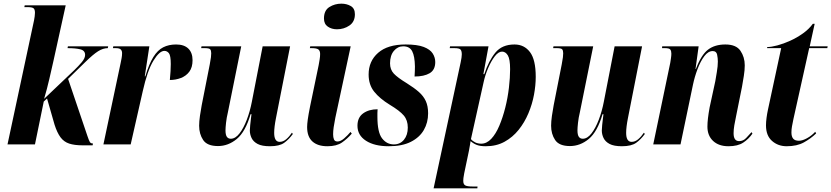

<svg xmlns="http://www.w3.org/2000/svg" viewBox="-20 -789 4542 1049"><path d="M431 5Q387 5 358 -4.5Q329 -14 310.5 -39Q292 -64 278 -108L237 -251L219 -234L171 0H21L166 -678Q168 -688 169.5 -699.5Q171 -711 171 -719Q171 -738 163 -744Q155 -750 132 -750H113L115 -760H339L272 -456Q262 -412 249.5 -357.5Q237 -303 221 -249L385 -405Q409 -428 427 -449.5Q445 -471 445 -489Q445 -513 419 -519.5Q393 -526 349 -526L351 -536H571L569 -526Q543 -526 516 -509Q489 -492 446 -450L352 -358L458 -45Q466 -21 471 -13Q476 -5 488 -5L486 5Z M639 -444Q642 -459 644.5 -472Q647 -485 647 -499Q647 -511 640 -518.5Q633 -526 612 -526H597L599 -536H796L771 -372H774Q794 -439 817.5 -477Q841 -515 871.5 -530.5Q902 -546 942 -546Q986 -546 1009 -523.5Q1032 -501 1032 -460Q1032 -421 1014.5 -397.5Q997 -374 968.5 -363Q940 -352 908 -352Q913 -405 913 -439Q913 -485 903 -498Q893 -511 878 -511Q851 -511 818 -457Q785 -403 760 -291L694 0H545Z M1455 10Q1411 10 1387.5 -2.5Q1364 -15 1354.5 -35Q1345 -55 1345 -76Q1345 -87 1347 -105.5Q1349 -124 1351 -141Q1353 -158 1354 -165H1349Q1321 -69 1274 -30Q1227 9 1171 9Q1112 9 1090 -24Q1068 -57 1068 -102Q1068 -125 1072.5 -156.5Q1077 -188 1082 -214L1126 -437Q1131 -462 1132.5 -476Q1134 -490 1134 -498Q1134 -513 1128.5 -519.5Q1123 -526 1099 -526H1079L1081 -536H1298L1225 -175Q1218 -146 1215 -118.5Q1212 -91 1212 -77Q1212 -52 1219.5 -41.5Q1227 -31 1241 -31Q1266 -31 1288.5 -60Q1311 -89 1328.5 -135Q1346 -181 1356 -233L1415 -536H1565L1488 -145Q1478 -95 1478 -63Q1478 -14 1508 -14Q1527 -14 1544 -28.5Q1561 -43 1575 -64L1580 -57Q1559 -28 1533 -9Q1507 10 1455 10Z M1821 -629Q1792 -629 1771 -643.5Q1750 -658 1750 -688Q1750 -732 1779.5 -750.5Q1809 -769 1845 -769Q1874 -769 1896.5 -756Q1919 -743 1919 -711Q1919 -670 1889 -649.5Q1859 -629 1821 -629ZM1769 10Q1716 10 1687 -16Q1658 -42 1658 -95Q1658 -110 1661.5 -136Q1665 -162 1674 -207L1721 -433Q1724 -450 1726.5 -465Q1729 -480 1729 -494Q1729 -511 1720 -518.5Q1711 -526 1682 -526H1673L1675 -536H1896L1812 -145Q1806 -115 1803 -94Q1800 -73 1800 -55Q1800 -39 1804.5 -27.5Q1809 -16 1824 -16Q1841 -16 1860.5 -33Q1880 -50 1895 -68L1902 -59Q1878 -31 1848.5 -10.5Q1819 10 1769 10Z M2104 10Q2026 10 1979.5 -20Q1933 -50 1933 -102Q1933 -147 1964 -169.5Q1995 -192 2043 -192Q2042 -181 2042 -171Q2042 -161 2042 -151Q2042 -66 2067.5 -33Q2093 0 2132 0Q2166 0 2187 -25.5Q2208 -51 2208 -92Q2208 -132 2186 -158Q2164 -184 2109 -217Q2055 -250 2024.5 -288Q1994 -326 1994 -382Q1994 -455 2046 -500.5Q2098 -546 2196 -546Q2260 -546 2295 -532.5Q2330 -519 2344 -497Q2358 -475 2358 -450Q2358 -407 2327.5 -389Q2297 -371 2245 -371Q2246 -387 2246.5 -400.5Q2247 -414 2247 -426Q2246 -482 2232 -509Q2218 -536 2183 -536Q2153 -536 2132 -511Q2111 -486 2111 -443Q2111 -409 2131.5 -387Q2152 -365 2203 -334Q2243 -309 2268.5 -286.5Q2294 -264 2306.5 -236.5Q2319 -209 2319 -170Q2319 -119 2295.5 -78.5Q2272 -38 2224.5 -14Q2177 10 2104 10Z M2497 -449Q2500 -463 2501.5 -474Q2503 -485 2503 -492Q2503 -510 2496.5 -518Q2490 -526 2462 -526H2437L2439 -536H2649L2621 -384H2626Q2650 -457 2686.5 -501.5Q2723 -546 2791 -546Q2844 -546 2875.5 -504.5Q2907 -463 2907 -369Q2907 -323 2897.5 -271.5Q2888 -220 2867 -170Q2846 -120 2813.5 -79.5Q2781 -39 2736.5 -14.5Q2692 10 2634 10Q2604 10 2585.5 3Q2567 -4 2551 -18Q2549 -5 2547 7Q2545 19 2542 35L2516 159Q2513 175 2512 183.5Q2511 192 2511 199Q2511 218 2522 224Q2533 230 2562 230H2589L2588 240H2349ZM2609 -4Q2639 -4 2664 -30.5Q2689 -57 2708 -102Q2727 -147 2740.5 -200.5Q2754 -254 2760.5 -309.5Q2767 -365 2767 -411Q2767 -466 2754.5 -486.5Q2742 -507 2723 -507Q2703 -507 2683 -481Q2663 -455 2646.5 -416Q2630 -377 2622 -339L2553 -29Q2562 -18 2576.5 -11Q2591 -4 2609 -4Z M3378 10Q3334 10 3310.5 -2.5Q3287 -15 3277.5 -35Q3268 -55 3268 -76Q3268 -87 3270 -105.5Q3272 -124 3274 -141Q3276 -158 3277 -165H3272Q3244 -69 3197 -30Q3150 9 3094 9Q3035 9 3013 -24Q2991 -57 2991 -102Q2991 -125 2995.5 -156.5Q3000 -188 3005 -214L3049 -437Q3054 -462 3055.5 -476Q3057 -490 3057 -498Q3057 -513 3051.5 -519.5Q3046 -526 3022 -526H3002L3004 -536H3221L3148 -175Q3141 -146 3138 -118.5Q3135 -91 3135 -77Q3135 -52 3142.5 -41.5Q3150 -31 3164 -31Q3189 -31 3211.5 -60Q3234 -89 3251.5 -135Q3269 -181 3279 -233L3338 -536H3488L3411 -145Q3401 -95 3401 -63Q3401 -14 3431 -14Q3450 -14 3467 -28.5Q3484 -43 3498 -64L3503 -57Q3482 -28 3456 -9Q3430 10 3378 10Z M3960 10Q3907 10 3876 -19Q3845 -48 3845 -97Q3845 -117 3848 -143Q3851 -169 3857 -202L3888 -345Q3891 -363 3896.5 -395.5Q3902 -428 3902 -453Q3902 -471 3898 -490.5Q3894 -510 3874 -510Q3849 -510 3828 -482Q3807 -454 3791 -411.5Q3775 -369 3766 -326L3698 0H3549L3642 -446Q3644 -458 3646 -472Q3648 -486 3648 -496Q3648 -510 3642.5 -518Q3637 -526 3613 -526H3597L3598 -536H3797L3780 -412H3782Q3811 -489 3848 -517.5Q3885 -546 3943 -546Q4002 -546 4025.5 -511.5Q4049 -477 4049 -432Q4049 -406 4044 -374.5Q4039 -343 4034 -315L4002 -156Q3996 -128 3992 -104.5Q3988 -81 3988 -61Q3988 -18 4018 -18Q4041 -18 4057 -35.5Q4073 -53 4086 -67L4091 -59Q4071 -30 4041 -10Q4011 10 3960 10Z M4278 10Q4231 10 4198 -19Q4165 -48 4165 -104Q4165 -122 4168 -145Q4171 -168 4176 -191L4248 -526H4171L4172 -532Q4194 -532 4227.5 -541Q4261 -550 4297.5 -566.5Q4334 -583 4367 -606.5Q4400 -630 4421 -659H4431L4404 -536H4502L4500 -526H4401L4315 -139Q4310 -115 4307 -98.5Q4304 -82 4304 -65Q4304 -43 4313.5 -31.5Q4323 -20 4345 -20Q4364 -20 4389.5 -34Q4415 -48 4434 -69L4439 -60Q4410 -32 4372 -11Q4334 10 4278 10Z"/></svg>

Font: Noto Serif Display ExtraCondensed ExtraBold
Style: Italic
Weight: 800
Width: 2
Italic angle: -12°
Designer: Monotype Design Team
Foundry: Monotype Imaging Inc.
Version: Version 2.009